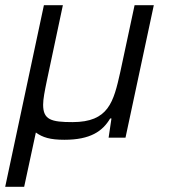

<svg xmlns="http://www.w3.org/2000/svg" viewBox="-29 -530 663 739"><path d="M140 -510 -9 189H64L109 -20C135 -1 164 8 219 8C319 8 366 -25 395 -74H400L389 0H454L563 -510H489L434 -253C408 -137 389 -60 250 -60C168 -60 137 -69 137 -127C137 -149 143 -179 151 -218L213 -510Z"/></svg>

Font: Saira UNSAM Medium Italic
Style: Regular
Weight: 500
Italic angle: -12°
Designer: Hector Gatti with collaboration of the Omnibus-Type team
Foundry: Omnibus-Type
Version: Version 0.072;PS 000.072;hotconv 1.0.88;makeotf.lib2.5.64775